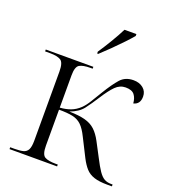

<svg xmlns="http://www.w3.org/2000/svg" viewBox="-139 -869 863 971"><g transform="rotate(20 292.5 -383.0)"><path d="M275 -616Q296 -647 321.5 -689.5Q347 -732 364 -766H428V-756Q414 -739 388 -711.5Q362 -684 333 -655.5Q304 -627 281 -606H275ZM24 0V-10H47Q76 -10 93.5 -14.5Q111 -19 119 -34.5Q127 -50 127 -83V-455Q127 -503 108.5 -514.5Q90 -526 51 -526H24V-536H280V-526H269Q228 -526 209.5 -515Q191 -504 191 -458V-284Q222 -286 248 -295.5Q274 -305 297 -327Q314 -344 329.5 -369.5Q345 -395 365 -428Q399 -484 425 -513Q451 -542 495 -542Q527 -542 547.5 -525Q568 -508 568 -480Q568 -439 533 -431Q531 -459 517.5 -476.5Q504 -494 470 -494Q439 -494 415.5 -470.5Q392 -447 362 -400Q336 -359 313 -329Q290 -299 243 -282Q296 -281 329 -272Q362 -263 383.5 -243Q405 -223 423 -189L463 -113Q484 -72 499 -50Q514 -28 529.5 -19Q545 -10 567 -10H575V0H550Q506 0 478.5 -9Q451 -18 433.5 -37.5Q416 -57 400 -88L351 -185Q332 -224 312.5 -242.5Q293 -261 265 -267Q237 -273 191 -273V-80Q191 -32 209.5 -21Q228 -10 269 -10H280V0Z"/></g></svg>

Font: Noto Serif Display Light
Style: Regular
Weight: 300
Designer: Monotype Design Team
Foundry: Monotype Imaging Inc.
Version: Version 2.009